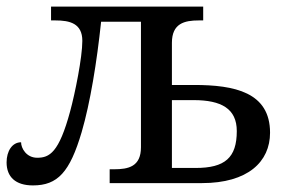

<svg xmlns="http://www.w3.org/2000/svg" viewBox="-20 -556 895 583"><path d="M80 7C155 7 192 -33 228 -155C254 -244 274 -367 287 -490H408V-109C408 -50 370 -42 326 -42H313V0H593C733 0 800 -65 800 -153C800 -276 692 -298 569 -298H502V-426C502 -485 540 -494 584 -494H597V-536H135V-494H148C192 -494 230 -485 230 -432C230 -382 208 -273 193 -218C159 -92 130 -77 93 -77C60 -77 44 -106 44 -124C17 -124 0 -97 0 -63C0 -19 27 7 80 7ZM502 -46V-252H568C652 -252 699 -226 699 -158C699 -77 663 -46 574 -46Z"/></svg>

Font: Noto Serif Thai
Style: Regular
Weight: 400
Designer: Monotype Design Team
Foundry: Monotype Imaging Inc.
Version: Version 1.901